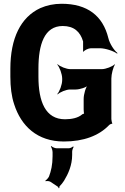

<svg xmlns="http://www.w3.org/2000/svg" viewBox="-20 -741 666 1019"><path d="M325 -108C221 -108 184 -202 184 -334V-377C184 -504 215 -603 313 -603C372 -603 406 -573 421 -521V-468L423 -466C428 -475 450 -485 463 -485H510C539 -485 584 -470 602 -456L603 -460C586 -473 562 -509 555 -539C526 -657 444 -721 307 -721C266 -721 228 -713 194 -698C90 -650 35 -538 35 -376V-334C35 -279 41 -230 55 -188C92 -72 178 10 319 10C424 10 505 -21 558 -76C561 -80 571 -85 575 -84L576 -87C574 -89 571 -104 571 -109V-324C571 -348 581 -385 590 -398L589 -400C577 -388 542 -374 520 -374H354C332 -374 298 -388 286 -400L284 -398C296 -385 310 -348 310 -324V-316C310 -292 296 -255 284 -242L286 -240C298 -252 331 -266 352 -266H382C403 -266 439 -277 450 -290L448 -292C435 -280 424 -240 424 -216V-160C424 -154 425 -137 428 -134L431 -137C428 -140 418 -136 415 -133C394 -115 360 -108 325 -108ZM248 224 287 250C289 251 291 256 291 258L295 257C295 255 295 250 296 248C305 239 313 229 320 218C342 182 363 136 363 81V64C363 55 368 43 371 39L368 36C364 40 353 46 345 46H281C271 46 257 39 252 34L250 37C254 42 259 57 259 67V88C259 134 251 167 240 196C236 204 226 215 221 217L222 221C227 219 240 219 248 224Z"/></svg>

Font: Asimov
Style: EdgeExtreme
Weight: 500
Designer: Google
Version: Version 2.000980: 2014